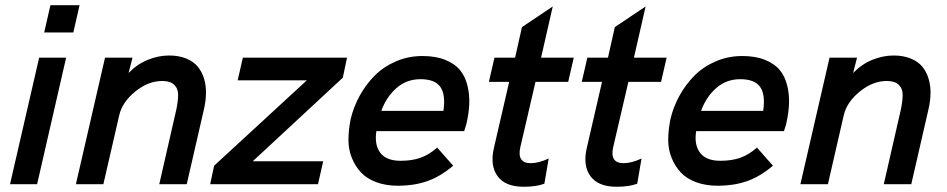

<svg xmlns="http://www.w3.org/2000/svg" viewBox="-20 -710 3650 740"><path d="M150.4 -585 174.3 -689.9H286.6L262.7 -585ZM18.6 0 130.9 -487.8H234.9L123 0Z M272.5 0 384.8 -487.8H490.7L475.6 -428.7Q509.3 -463.4 550.3 -479.7Q591.3 -496.1 631.8 -496.1Q668.9 -496.1 697.3 -484.6Q725.6 -473.1 741.9 -453.4Q758.3 -433.6 766.4 -407Q774.4 -380.4 773.9 -350.6Q773.4 -320.8 766.1 -289.1L699.7 0H593.8L659.2 -286.1Q666 -317.9 666.5 -342.8Q667 -367.7 651.9 -382.8Q636.7 -397.9 605.5 -397.9Q551.3 -397.9 501.2 -357.2Q451.2 -316.4 439.5 -265.6L378.4 0Z M1317.4 -487.8 1301.3 -410.6 954.1 -88.4H1225.6L1205.6 0H790L805.2 -71.3L1162.6 -400.4H896L916 -487.8Z M1514.6 5.9Q1467.3 5.9 1430.4 -7.8Q1393.6 -21.5 1371.3 -45.4Q1349.1 -69.3 1335.9 -101.8Q1322.8 -134.3 1323 -172.1Q1323.2 -210 1331.5 -251Q1342.8 -298.3 1366.5 -341.3Q1390.1 -384.3 1424.3 -418.7Q1458.5 -453.1 1506.3 -473.6Q1554.2 -494.1 1608.4 -494.1Q1659.7 -494.1 1696.3 -479.2Q1732.9 -464.4 1752.9 -439.9Q1772.9 -415.5 1781.5 -380.9Q1790 -346.2 1788.6 -309.6Q1787.1 -272.9 1777.3 -231L1769 -204.6H1430.7Q1422.4 -151.9 1445.8 -121.1Q1469.2 -90.3 1523.9 -90.3Q1567.9 -90.3 1600.6 -101.8Q1633.3 -113.3 1665 -141.1L1726.6 -71.3Q1676.3 -28.8 1625.7 -11.5Q1575.2 5.9 1514.6 5.9ZM1449.7 -282.7H1689Q1698.2 -345.2 1677.2 -375Q1656.2 -404.8 1600.6 -404.8Q1546.9 -404.8 1507.8 -370.4Q1468.8 -335.9 1449.7 -282.7Z M1998 9.8Q1927.7 9.8 1897.9 -30.8Q1868.2 -71.3 1883.3 -138.2L1942.4 -394.5H1864.3L1885.7 -487.8H1965.3L1991.7 -605.5L2110.4 -685.1L2065.4 -487.8H2191.4L2169.9 -394.5H2043.9L1985.4 -142.6Q1971.7 -81.1 2025.4 -81.1Q2056.2 -81.1 2094.7 -99.1L2078.1 -2Q2047.4 9.8 1998 9.8Z M2356 9.8Q2285.6 9.8 2255.9 -30.8Q2226.1 -71.3 2241.2 -138.2L2300.3 -394.5H2222.2L2243.7 -487.8H2323.2L2349.6 -605.5L2468.3 -685.1L2423.3 -487.8H2549.3L2527.8 -394.5H2401.9L2343.3 -142.6Q2329.6 -81.1 2383.3 -81.1Q2414.1 -81.1 2452.6 -99.1L2436 -2Q2405.3 9.8 2356 9.8Z M2747.1 5.9Q2699.7 5.9 2662.8 -7.8Q2626 -21.5 2603.8 -45.4Q2581.5 -69.3 2568.4 -101.8Q2555.2 -134.3 2555.4 -172.1Q2555.7 -210 2564 -251Q2575.2 -298.3 2598.9 -341.3Q2622.6 -384.3 2656.7 -418.7Q2690.9 -453.1 2738.8 -473.6Q2786.6 -494.1 2840.8 -494.1Q2892.1 -494.1 2928.7 -479.2Q2965.3 -464.4 2985.4 -439.9Q3005.4 -415.5 3013.9 -380.9Q3022.5 -346.2 3021 -309.6Q3019.5 -272.9 3009.8 -231L3001.5 -204.6H2663.1Q2654.8 -151.9 2678.2 -121.1Q2701.7 -90.3 2756.3 -90.3Q2800.3 -90.3 2833 -101.8Q2865.7 -113.3 2897.5 -141.1L2959 -71.3Q2908.7 -28.8 2858.2 -11.5Q2807.6 5.9 2747.1 5.9ZM2682.1 -282.7H2921.4Q2930.7 -345.2 2909.7 -375Q2888.7 -404.8 2833 -404.8Q2779.3 -404.8 2740.2 -370.4Q2701.2 -335.9 2682.1 -282.7Z M3064.9 0 3177.2 -487.8H3283.2L3268.1 -428.7Q3301.8 -463.4 3342.8 -479.7Q3383.8 -496.1 3424.3 -496.1Q3461.4 -496.1 3489.7 -484.6Q3518.1 -473.1 3534.4 -453.4Q3550.8 -433.6 3558.8 -407Q3566.9 -380.4 3566.4 -350.6Q3565.9 -320.8 3558.6 -289.1L3492.2 0H3386.2L3451.7 -286.1Q3458.5 -317.9 3459 -342.8Q3459.5 -367.7 3444.3 -382.8Q3429.2 -397.9 3397.9 -397.9Q3343.8 -397.9 3293.7 -357.2Q3243.7 -316.4 3231.9 -265.6L3170.9 0Z"/></svg>

Font: HK Grotesk SemiBold Italic
Style: Regular
Weight: 600
Italic angle: -13°
Designer: Alfredo Marco Pradil and Stefan Peev
Foundry: Hanken Design Co.
Version: Version 1.000;PS 001.000;hotconv 1.0.88;makeotf.lib2.5.64775